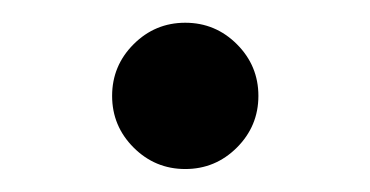

<svg xmlns="http://www.w3.org/2000/svg" viewBox="-20 -142 324 168"><path d="M142.1 5.9Q115.7 5.9 96.9 -12.9Q78.1 -31.7 78.1 -58.1Q78.1 -84.5 96.9 -103.3Q115.7 -122.1 142.1 -122.1Q168.5 -122.1 187.3 -103.3Q206.1 -84.5 206.1 -58.1Q206.1 -31.7 187.3 -12.9Q168.5 5.9 142.1 5.9Z"/></svg>

Font: Inter V
Style: Weight 400 Optical size 14.0
Weight: 400
Designer: Rasmus Andersson
Foundry: rsms
Version: Version 4.000;git-4fc901f